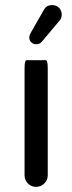

<svg xmlns="http://www.w3.org/2000/svg" viewBox="-20 -726 283 752"><path d="M94.7 -580.1Q94.7 -587.9 101.6 -599.6L151.4 -686.5Q161.1 -706.1 184.6 -706.1Q200.2 -706.1 210.9 -695.8Q221.7 -685.5 221.7 -668.9Q221.7 -653.3 211.9 -643.6L144.5 -563.5Q135.7 -552.7 122.1 -552.7Q110.4 -552.7 102.5 -560.1Q94.7 -567.4 94.7 -580.1ZM76.2 -39.1V-458Q76.2 -490.2 84 -490.2H159.2Q167 -490.2 167 -458V-39.1Q167 -20.5 153.3 -7.3Q139.6 5.9 121.1 5.9Q102.5 5.9 89.4 -7.3Q76.2 -20.5 76.2 -39.1Z"/></svg>

Font: YuPearl-Regular
Style: Regular
Weight: 400
Designer: Max Yao
Foundry: Max-Everyday
Version: Version 1.011; ttfautohint (v1.8.3)